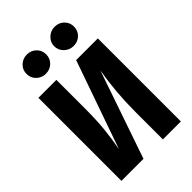

<svg xmlns="http://www.w3.org/2000/svg" viewBox="-266 -1027 1133 1133"><g transform="rotate(-45 300.0 -461.0)"><path d="M52 -693H202V-458Q202 -360 195 -289.5Q188 -219 174 -143L367 -693H548V0H398V-230Q398 -394 425 -549L236 0H52ZM102 -842Q102 -876 126 -899Q150 -922 184 -922Q219 -922 242.5 -899Q266 -876 266 -842Q266 -808 242.5 -785Q219 -762 184 -762Q150 -762 126 -785Q102 -808 102 -842ZM333 -842Q333 -875 357.5 -898.5Q382 -922 416 -922Q451 -922 474.5 -899Q498 -876 498 -842Q498 -808 474.5 -785Q451 -762 416 -762Q382 -762 357.5 -785.5Q333 -809 333 -842Z"/></g></svg>

Font: Fira Mono
Style: Bold
Weight: 700
Monospace: yes
Designer: Carrois Corporate & Edenspiekermann AG
Foundry: Carrois Corporate GbR & Edenspiekermann AG
Version: Version 3.206